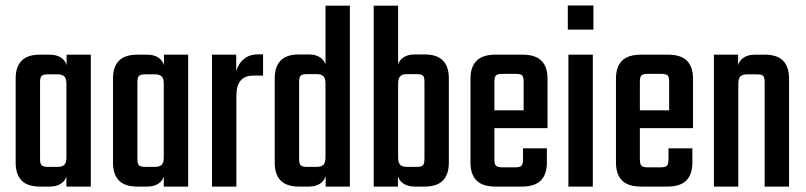

<svg xmlns="http://www.w3.org/2000/svg" viewBox="-20 -690 2981 710"><path d="M128.1 -227.4H37.9V-399.5Q37.9 -442.8 59.8 -465.4Q81.7 -487.9 128.2 -487.9H163.6Q194 -487.9 212 -472Q230 -456.1 230 -420.4V-352.5H225.6V-380.3Q225.6 -399.5 217.9 -407.3Q210.2 -415.1 193 -415.1H157.9Q140.1 -415.1 134.1 -409.6Q128.1 -404.1 128.1 -386ZM315.8 0H225.6V-418.2L226.2 -424.5V-487.9H315.8ZM37.9 -260.6H128.1V-102Q128.1 -84.7 134.1 -78.8Q140.1 -72.9 157.9 -72.9H193Q210.2 -72.9 217.9 -80.7Q225.6 -88.4 225.6 -107.6V-133.8H230V-67.5Q230 -31.8 212 -15.9Q194 0 163.6 0H128.2Q81.7 0 59.8 -22.5Q37.9 -45.1 37.9 -88.5Z M488.1 -227.4H397.9V-399.5Q397.9 -442.8 419.8 -465.4Q441.7 -487.9 488.2 -487.9H523.6Q554 -487.9 572 -472Q590 -456.1 590 -420.4V-352.5H585.6V-380.3Q585.6 -399.5 577.9 -407.3Q570.2 -415.1 553 -415.1H517.9Q500.1 -415.1 494.1 -409.6Q488.1 -404.1 488.1 -386ZM675.8 0H585.6V-418.2L586.2 -424.5V-487.9H675.8ZM397.9 -260.6H488.1V-102Q488.1 -84.7 494.1 -78.8Q500.1 -72.9 517.9 -72.9H553Q570.2 -72.9 577.9 -80.7Q585.6 -88.4 585.6 -107.6V-133.8H590V-67.5Q590 -31.8 572 -15.9Q554 0 523.6 0H488.2Q441.7 0 419.8 -22.5Q397.9 -45.1 397.9 -88.5Z M952.8 -489V-410.5H917.2Q854.2 -410.5 854.2 -337V-316.3H849.7V-401.5Q849.7 -422.1 859.2 -442.3Q868.6 -462.6 887.3 -475.8Q906 -489 933.1 -489ZM854.2 0H763.9V-487.9H853.5V-396.6L854.2 -396.9Z M1086.1 -228.2H995.9V-400.3Q995.9 -443.6 1017.8 -466.2Q1039.7 -488.7 1086.2 -488.7H1121.6Q1152 -488.7 1170 -472.8Q1188 -456.9 1188 -421.2V-348.6H1183.6V-381.1Q1183.6 -400.3 1175.9 -408.1Q1168.2 -415.9 1151 -415.9H1115.9Q1098.1 -415.9 1092.1 -410.4Q1086.1 -404.9 1086.1 -386.8ZM1183.6 -669H1273.8V0H1184.2V-61.8L1183.6 -67.4ZM995.9 -261.4H1086.1V-102Q1086.1 -84.7 1092.1 -78.8Q1098.1 -72.9 1115.9 -72.9H1151Q1168.2 -72.9 1175.9 -80.7Q1183.6 -88.4 1183.6 -107.6V-131.4L1188 -130.7V-67.5Q1188 -31.8 1170 -15.9Q1152 0 1121.6 0H1086.2Q1039.7 0 1017.8 -22.5Q995.9 -45.1 995.9 -88.5Z M1549.6 -261.4H1639.8V-88.5Q1639.8 -45.1 1617.9 -22.5Q1596 0 1549.5 0H1514.1Q1483.7 0 1465.7 -15.9Q1447.7 -31.8 1447.7 -67.5V-130.7L1452.2 -131.4V-107.6Q1452.2 -88.4 1460 -80.7Q1467.7 -72.9 1484.7 -72.9H1519.9Q1538.4 -72.9 1544 -78.8Q1549.6 -84.7 1549.6 -102ZM1639.8 -228.2H1549.6V-386.8Q1549.6 -404.9 1544 -410.4Q1538.4 -415.9 1519.9 -415.9H1484.7Q1467.7 -415.9 1460 -408.1Q1452.2 -400.3 1452.2 -381.1V-348.6H1447.7V-421.2Q1447.7 -456.9 1465.7 -472.8Q1483.7 -488.7 1514.1 -488.7H1549.5Q1596 -488.7 1617.9 -466.2Q1639.8 -443.6 1639.8 -400.3ZM1361.9 -669H1452.2V-67.4L1451.5 -61.8V0H1361.9Z M1808.2 -387.6V-100.3Q1808.2 -83 1814.2 -77.1Q1820.2 -71.2 1837.9 -71.2H1863V0H1813.1Q1764.7 0 1742.3 -22.5Q1719.8 -45.1 1719.8 -88.5V-399.5Q1719.8 -442.8 1742.3 -465.4Q1764.7 -487.9 1813.1 -487.9H1868.3V-416.8H1837.9Q1820.2 -416.8 1814.2 -411.3Q1808.2 -405.8 1808.2 -387.6ZM1916.4 -228.6V-387.6Q1916.4 -405.8 1910.8 -411.3Q1905.2 -416.8 1886.7 -416.8H1855.4V-487.9H1911.4Q1959.8 -487.9 1982.3 -465.4Q2004.7 -442.8 2004.7 -399.5V-228.6ZM1914 -100.7V-141.4H2002.3V-88.5Q2002.3 -45.1 1979.9 -22.5Q1957.5 0 1909.1 0H1855.4V-71.2H1884.3Q1902.8 -71.2 1908.4 -77.3Q1914 -83.4 1914 -100.7ZM2004.7 -282V-216.1H1752.2V-282Z M2172.2 0H2081.9V-487.9H2172.2ZM2079.7 -580.6V-669.8H2174.4V-580.6Z M2346.2 -387.6V-100.3Q2346.2 -83 2352.2 -77.1Q2358.2 -71.2 2375.9 -71.2H2401V0H2351.1Q2302.7 0 2280.3 -22.5Q2257.8 -45.1 2257.8 -88.5V-399.5Q2257.8 -442.8 2280.3 -465.4Q2302.7 -487.9 2351.1 -487.9H2406.3V-416.8H2375.9Q2358.2 -416.8 2352.2 -411.3Q2346.2 -405.8 2346.2 -387.6ZM2454.4 -228.6V-387.6Q2454.4 -405.8 2448.8 -411.3Q2443.2 -416.8 2424.7 -416.8H2393.4V-487.9H2449.4Q2497.8 -487.9 2520.3 -465.4Q2542.7 -442.8 2542.7 -399.5V-228.6ZM2452 -100.7V-141.4H2540.3V-88.5Q2540.3 -45.1 2517.9 -22.5Q2495.5 0 2447.1 0H2393.4V-71.2H2422.3Q2440.8 -71.2 2446.4 -77.3Q2452 -83.4 2452 -100.7ZM2542.7 -282V-216.1H2290.2V-282Z M2710.2 0H2619.9V-487.9H2709.5V-426.9L2710.2 -421.4ZM2897.8 0H2807.6V-386Q2807.6 -404.1 2802 -409.6Q2796.4 -415.1 2777.9 -415.1H2742.7Q2725.7 -415.1 2718 -407.3Q2710.2 -399.5 2710.2 -380.3V-347.8H2705.7V-420.4Q2705.7 -456.1 2723.7 -472Q2741.7 -487.9 2772.1 -487.9H2807.5Q2854 -487.9 2875.9 -465.4Q2897.8 -442.8 2897.8 -399.5Z"/></svg>

Font: Teko Variable Light
Style: Regular
Weight: 300
Designer: Manushi Parikh, Jonny Pinhorn
Foundry: Indian Type Foundry
Version: Version 3.000